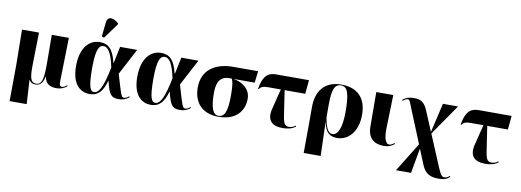

<svg xmlns="http://www.w3.org/2000/svg" viewBox="-75 -1296 5499 2026"><g transform="rotate(10 2674.5 -283.5)"><path d="M76 230H259L244 -27H246C261 0 282 10 314 10C371 10 394 -32 406 -90H409C420 -8 481 10 536 10C588 10 622 -7 651 -31L645 -40C623 -20 604 -14 592 -14C576 -14 564 -27 565 -61L576 -536H393L395 -235C396 -61 379 0 320 0C268 0 247 -31 249 -180L256 -536H74L79 -157Z M941 -602 1060 -765V-777C1005 -828 939 -836 932 -764L916 -612ZM892 10C990 10 1034 -55 1064 -160H1067C1100 -28 1119 10 1203 10C1262 10 1296 -13 1317 -31L1311 -40C1293 -24 1274 -14 1258 -14C1229 -14 1222 -43 1160 -255L1308 -536H1125L1088 -359H1084C1050 -505 994 -549 908 -549C795 -549 702 -455 702 -257C702 -65 790 10 892 10ZM937 -19C901 -19 873 -46 873 -264C873 -473 907 -514 953 -514C995 -514 1038 -469 1071 -305C1030 -96 989 -19 937 -19Z M1548 10C1646 10 1690 -55 1720 -160H1723C1756 -28 1775 10 1859 10C1918 10 1952 -13 1973 -31L1967 -40C1949 -24 1930 -14 1914 -14C1885 -14 1878 -43 1816 -255L1964 -536H1781L1744 -359H1740C1706 -505 1650 -549 1564 -549C1451 -549 1358 -455 1358 -257C1358 -65 1446 10 1548 10ZM1593 -19C1557 -19 1529 -46 1529 -264C1529 -473 1563 -514 1609 -514C1651 -514 1694 -469 1727 -305C1686 -96 1645 -19 1593 -19Z M2273 10C2462 10 2546 -99 2546 -231C2546 -335 2455 -397 2362 -411H2589L2604 -536H2338C2143 -536 2006 -444 2006 -257C2006 -89 2106 10 2273 10ZM2273 0C2214 0 2184 -68 2184 -235C2184 -363 2237 -411 2313 -411H2344C2359 -379 2366 -339 2366 -234C2366 -61 2338 0 2273 0Z M2962 10C3012 10 3063 0 3100 -31L3094 -40C3080 -27 3055 -14 3025 -14C2973 -14 2964 -52 2950 -148L2914 -388H3135L3149 -536H2800C2724 -536 2662 -512 2635 -354L2642 -351C2662 -380 2686 -388 2735 -388H2873L2814 -152C2796 -47 2843 10 2962 10Z M3227 230H3409L3398 -129H3400C3421 -14 3475 13 3546 13C3659 13 3764 -84 3764 -273C3764 -454 3666 -550 3495 -550C3317 -550 3229 -436 3229 -263V-84ZM3489 -19C3443 -19 3415 -79 3399 -185V-319C3399 -471 3421 -541 3492 -541C3562 -541 3587 -470 3587 -273C3587 -116 3554 -19 3489 -19Z M4046 10C4100 10 4136 -10 4159 -31L4153 -40C4140 -29 4121 -14 4099 -14C4050 -14 4040 -109 4042 -173L4052 -536H3870L3872 -166C3873 -40 3944 10 4046 10Z M4672 250C4732 250 4763 239 4795 209L4789 200C4778 211 4755 226 4735 226C4708 226 4694 211 4662 137L4518 -206L4746 -536H4584L4511 -222L4419 -441C4386 -519 4345 -543 4277 -543C4231 -543 4192 -536 4153 -502L4159 -493C4178 -509 4195 -519 4210 -519C4231 -519 4233 -505 4264 -428L4410 -71L4218 240H4379L4427 -28L4497 142C4531 224 4590 250 4672 250Z M5133 10C5183 10 5234 0 5271 -31L5265 -40C5251 -27 5226 -14 5196 -14C5144 -14 5135 -52 5121 -148L5085 -388H5306L5320 -536H4971C4895 -536 4833 -512 4806 -354L4813 -351C4833 -380 4857 -388 4906 -388H5044L4985 -152C4967 -47 5014 10 5133 10Z"/></g></svg>

Font: Noto Serif Display ExtraBold
Style: Regular
Weight: 800
Designer: Monotype Design Team
Foundry: Monotype Imaging Inc.
Version: Version 2.009